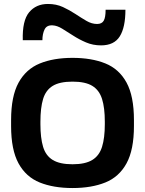

<svg xmlns="http://www.w3.org/2000/svg" viewBox="-20 -938 732 969"><path d="M346 11Q250 11 180.5 -17Q111 -45 73.5 -113.5Q36 -182 36 -302V-332Q36 -452 73.5 -520.5Q111 -589 180.5 -617.5Q250 -646 346 -646Q442 -646 511.5 -618Q581 -590 618.5 -521.5Q656 -453 656 -332V-302Q656 -182 618.5 -113.5Q581 -45 511.5 -17Q442 11 346 11ZM346 -109Q410 -109 445.5 -130.5Q481 -152 495 -197Q509 -242 509 -311V-324Q509 -394 495 -438.5Q481 -483 446 -504.5Q411 -526 346 -526Q281 -526 246 -504.5Q211 -483 197.5 -438.5Q184 -394 184 -324V-311Q184 -242 197.5 -197Q211 -152 246.5 -130.5Q282 -109 346 -109ZM490 -709Q449 -709 414 -724Q379 -739 349 -758.5Q319 -778 293.5 -793.5Q268 -809 246 -810Q216 -812 205 -789.5Q194 -767 194 -735H95Q92 -834 127 -876Q162 -918 222 -918Q264 -918 297.5 -902.5Q331 -887 360.5 -867.5Q390 -848 416.5 -832.5Q443 -817 470 -817Q494 -817 503.5 -833.5Q513 -850 513 -889H613Q613 -800 584.5 -754.5Q556 -709 490 -709Z"/></svg>

Font: Matangi Black
Style: Regular
Weight: 900
Designer: Prashant Pant
Foundry: The Graphic Ant
Version: Version 3.002